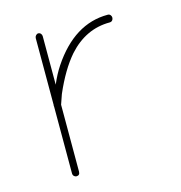

<svg xmlns="http://www.w3.org/2000/svg" viewBox="-80 -563 600 636"><g transform="rotate(-15 219.5 -245.0)"><path d="M94.2 -13.2V-242.2Q93.3 -244.6 94.2 -248V-477.1Q94.2 -481.9 97.9 -486.1Q101.6 -490.2 106 -490.2Q111.3 -490.2 114.7 -486.3Q118.2 -482.4 118.2 -477.1V-311Q132.3 -344.2 148.9 -369.1Q229.5 -490.2 344.2 -490.2Q350.1 -490.2 353.5 -486.3Q356.9 -482.4 356.9 -477.1Q356.9 -471.7 353.5 -467.8Q350.1 -463.9 344.2 -463.9Q262.2 -463.9 202.1 -397Q162.6 -351.6 129.9 -275.9L118.2 -242.2V-13.2Q118.2 0 106 0Q101.6 0 97.9 -3.7Q94.2 -7.3 94.2 -13.2Z"/></g></svg>

Font: Quicksand
Style: Light
Weight: 300
Designer: Andrew Paglinawan
Foundry: Andrew Paglinawan
Version: 1.002